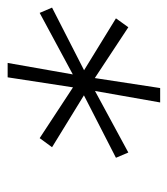

<svg xmlns="http://www.w3.org/2000/svg" viewBox="13 -781 449 515"><g transform="rotate(-90 237.5 -523.5)"><path d="M220.2 -318.4 251 -493.2 85.9 -403.8 71.8 -437 239.3 -522.9 100.1 -608.4 124.5 -641.6 260.7 -552.2 287.6 -727.5H326.2L295.4 -552.7L460.4 -641.6L474.6 -608.4L306.6 -522.5L445.8 -437L421.9 -403.8L285.6 -493.7L258.8 -318.4Z"/></g></svg>

Font: Inter 28pt ExtraLight
Style: Italic
Weight: 250
Italic angle: -9.3988°
Designer: Rasmus Andersson
Foundry: rsms
Version: Version 4.001;git-66647c0bb